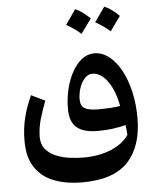

<svg xmlns="http://www.w3.org/2000/svg" viewBox="-62 -769 874 1073"><g transform="rotate(-5 374.5 -233.0)"><path d="M694.3 -80.6Q694.3 76.2 613.8 163.3Q533.2 250.5 355 250.5Q269.5 250.5 201.4 225.3Q133.3 200.2 93.8 143.3Q54.2 86.4 54.2 -8.3Q54.2 -76.7 69.3 -137.9Q84.5 -199.2 112.8 -259.8L189.5 -222.7Q172.4 -178.2 157 -127.4Q141.6 -76.7 140.6 -24.4Q140.6 18.1 162.6 44.9Q184.6 71.8 220 86.7Q255.4 101.6 296.6 107.2Q337.9 112.8 376.5 112.8Q462.9 112.8 530.3 84.5Q597.7 56.2 629.9 7.8Q628.4 -20 624.5 -47.9Q553.2 -28.3 466.8 -28.3Q388.7 -28.3 350.1 -60.3Q311.5 -92.3 311.5 -165.5Q311.5 -222.2 324.2 -275.4Q336.9 -328.6 360.1 -370.8Q383.3 -413.1 415 -437.7Q446.8 -462.4 484.9 -462.4Q528.3 -462.4 566.4 -433.1Q604.5 -403.8 633.3 -351.6Q662.1 -299.3 678.2 -230Q694.3 -160.6 694.3 -80.6ZM603.5 -156.2Q586.9 -245.6 548.8 -297.6Q510.7 -349.6 462.9 -349.6Q440.4 -349.6 421.9 -329.8Q403.3 -310.1 392.3 -278.8Q381.3 -247.6 381.3 -212.9Q381.3 -175.8 404.8 -162.1Q428.2 -148.4 481 -148.4Q509.8 -148.4 542.2 -150.1Q574.7 -151.9 603.5 -156.2ZM342.3 -634.3Q364.7 -665 399.9 -717.3Q436 -703.6 482.9 -658.2Q443.8 -604 423.8 -576.7Q388.2 -608.9 342.3 -634.3ZM505.4 -634.3 563.5 -717.3Q603.5 -700.7 646 -658.2Q624 -627 587.4 -576.7Q550.8 -609.9 505.4 -634.3Z"/></g></svg>

Font: Pinar DS1 SemiBold
Style: Regular
Weight: 600
Designer: Amin Abedi
Version: Version 3.000